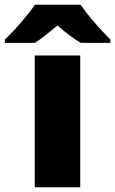

<svg xmlns="http://www.w3.org/2000/svg" viewBox="-79 -786 483 806"><path d="M384.3 -606H260.3Q219.2 -629.4 162.1 -679.2Q102.1 -627.9 67.4 -606H-58.6V-620.1Q-25.4 -651.4 11.5 -694.3Q48.3 -737.3 67.4 -766.1H259.3Q306.6 -697.8 384.3 -620.1ZM257.8 0H66.9V-553.2H257.8Z"/></svg>

Font: Open Sans Hebrew Extra Bold
Style: Regular
Weight: 800
Foundry: Ascender Corporation, Yanek Iontef
Version: Version 2.001;PS 002.001;hotconv 1.0.70;makeotf.lib2.5.58329